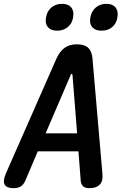

<svg xmlns="http://www.w3.org/2000/svg" viewBox="-51 -971 671 1001"><path d="M370 -27 358 -182H146L80 -27Q71 -8 57 1Q43 10 19 10Q-16 10 -26.5 -8.5Q-37 -27 -21 -65L244 -667Q261 -704 286.5 -722Q312 -740 350 -740Q389 -740 408.5 -722Q428 -704 431 -667L483 -65Q487 -27 469 -8.5Q451 10 417 10Q393 10 382.5 0.5Q372 -9 370 -27ZM351 -276 327 -579Q326 -586 322.5 -586Q319 -586 317 -579L187 -276ZM478 -811Q446 -811 430 -829.5Q414 -848 420 -880Q426 -913 448.5 -932Q471 -951 504 -951Q536 -951 551.5 -932Q567 -913 561 -880Q556 -848 533.5 -829.5Q511 -811 478 -811ZM247 -811Q215 -811 199 -829.5Q183 -848 189 -880Q194 -913 217 -932Q240 -951 272 -951Q305 -951 320.5 -932Q336 -913 330 -880Q325 -848 302 -829.5Q279 -811 247 -811Z"/></svg>

Font: Maple Mono NL SemiBold
Style: Italic
Weight: 600
Italic angle: -10°
Monospace: yes
Designer: subframe7536
Version: Version 7.000